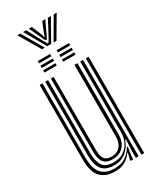

<svg xmlns="http://www.w3.org/2000/svg" viewBox="-225 -960 855 1036"><g transform="rotate(-30 202.0 -442.0)"><path d="M169.8 8Q134.5 8 111.8 -2Q89 -12 75.9 -28.1Q62.8 -44.2 56.6 -63.9Q50.5 -83.5 48.9 -103Q47.2 -122.5 47.2 -139V-600H64.8V-142Q64.8 -122.8 67.4 -99.5Q70 -76.2 80.2 -55.4Q90.5 -34.5 112.9 -21Q135.2 -7.5 174.8 -7.5Q214 -7.5 241.6 -25Q269.2 -42.5 287.8 -75H292.5L284.2 -14.5V0H266.8V-5.8L277 -46.2H273.8Q255 -20 230 -6Q205 8 169.8 8ZM335 0V-600H352.2V0ZM189.2 -55.5Q163.5 -55.5 148.8 -64.4Q134 -73.2 127.2 -87.2Q120.5 -101.2 118.8 -117.4Q117 -133.5 117 -148.2V-600H134.5V-149.2Q134.5 -131 137.5 -112.9Q140.5 -94.8 152.5 -82.9Q164.5 -71 191.8 -71Q216 -71 232 -81.8Q248 -92.5 256.1 -110.9Q264.2 -129.2 264.2 -152.2V-600H282.5V-153.5Q282.5 -127 272 -104.6Q261.5 -82.2 240.8 -68.9Q220 -55.5 189.2 -55.5ZM179.5 -23.2Q126.2 -23.5 104.2 -53.8Q82.2 -84 82.2 -143V-600H99.8V-145Q99.8 -95 117.8 -66.8Q135.8 -38.5 185.5 -38.5Q223.5 -38.5 248.9 -56Q274.2 -73.5 287.1 -100.2Q300 -127 300 -155V-600H317.5V0H300V-42L303.8 -113.2H299.2Q284.8 -73.5 255 -48.1Q225.2 -22.8 179.5 -23.2ZM220.2 -702.5V-716.8H297V-702.5ZM102.8 -645V-659.2H179.8V-645ZM102.8 -673.8V-688H179.8V-673.8ZM102.8 -702.5V-716.8H179.8V-702.5ZM220.2 -645V-659.2H297V-645ZM220.2 -673.8V-688H297V-673.8ZM77.2 -892.2H95.5L172.2 -760.8H154.5ZM113 -892.2H132L182 -797.5L197 -772.5H202L217 -797.5L267 -892.2H286L211.8 -760.8H187.2ZM148.5 -892.2H167.2L194 -826.8L198 -810.8H201L205 -826.8L232.2 -892.2H251.2L215 -816L204.8 -793.8H194.5L184 -816ZM303.5 -892.2H322L244.8 -760.8H226.8Z"/></g></svg>

Font: Big Shoulders Inline Display Thin SemiBold
Style: Regular
Weight: 600
Version: Version 2.002